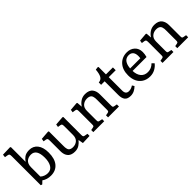

<svg xmlns="http://www.w3.org/2000/svg" viewBox="202 -1901 3050 3050"><g transform="rotate(-45 1726.5 -376.0)"><path d="M129.9 14.2 104 5.9V-644Q104 -677.7 96.9 -688.7Q89.8 -699.7 61 -704.1L17.1 -710.9L22.9 -761.2L186 -766.1L196.8 -754.9V-426.8Q211.4 -447.8 224.6 -462.2Q237.8 -476.6 258.1 -491.2Q278.3 -505.9 305.9 -513.4Q333.5 -521 368.2 -521Q458 -521 509.5 -455.3Q561 -389.6 561 -271Q561 -132.8 499 -59.3Q437 14.2 328.1 14.2Q239.3 14.2 176.8 -30.8ZM320.8 -48.8Q389.6 -48.8 424.8 -105.7Q460 -162.6 460 -256.8Q460 -449.2 335.9 -449.2Q308.6 -449.2 284.9 -441.7Q261.2 -434.1 240.7 -418Q220.2 -401.9 208.5 -372.6Q196.8 -343.3 196.8 -303.2V-96.2Q219.2 -74.2 252.2 -61.5Q285.2 -48.8 320.8 -48.8Z M867.2 14.2Q831.5 14.2 803.5 5.1Q775.4 -3.9 757.6 -19.5Q739.7 -35.2 728 -57.4Q716.3 -79.6 711.7 -104Q707 -128.4 707 -157.2V-386.2Q707 -421.4 701.2 -433.1Q695.3 -444.8 672.9 -448.2L628.9 -455.1L637.2 -502.9L788.1 -514.2L800.3 -506.8V-186Q800.3 -160.2 801.3 -145Q802.2 -129.9 807.6 -111.1Q813 -92.3 822.8 -82.3Q832.5 -72.3 850.8 -65.2Q869.1 -58.1 896 -58.1Q953.1 -58.1 992.2 -92.8Q1031.2 -127.4 1031.2 -196.8V-386.2Q1031.2 -421.4 1025.4 -433.1Q1019.5 -444.8 997.1 -448.2L952.1 -455.1L960 -502.9L1111.8 -514.2L1124 -506.8V-101.1Q1124 -77.6 1130.1 -68.6Q1136.2 -59.6 1156.2 -56.2L1206.1 -46.9V0L1051.3 5.9L1037.1 -75.2H1034.2Q1017.6 -55.2 1002.4 -41Q987.3 -26.9 967 -13.4Q946.8 0 921.6 7.1Q896.5 14.2 867.2 14.2Z M1291 0V-46.9L1338.9 -56.2Q1348.1 -58.1 1353.8 -61.5Q1359.4 -64.9 1361.6 -72Q1363.8 -79.1 1364.3 -85Q1364.7 -90.8 1364.7 -104V-386.2Q1364.7 -421.4 1359.1 -433.1Q1353.5 -444.8 1331.1 -448.2L1281.7 -455.1L1289.1 -502.9L1427.7 -514.2L1439.9 -506.8L1446.8 -418H1449.7Q1473.6 -459.5 1519.3 -490.2Q1564.9 -521 1625 -521Q1669.9 -521 1702.6 -507.6Q1735.4 -494.1 1753.7 -469.7Q1772 -445.3 1780.5 -415.8Q1789.1 -386.2 1789.1 -350.1V-96.2Q1789.1 -74.7 1794.4 -66.7Q1799.8 -58.6 1819.8 -55.2L1866.7 -46.9V0H1622.1V-45.9L1666 -54.2Q1684.6 -57.6 1690.2 -66.2Q1695.8 -74.7 1695.8 -96.2V-320.8Q1695.8 -345.2 1694.3 -361.8Q1692.9 -378.4 1687 -396.2Q1681.2 -414.1 1670.7 -424.8Q1660.2 -435.5 1641.4 -442.4Q1622.6 -449.2 1595.7 -449.2Q1538.6 -449.2 1498.3 -414.3Q1458 -379.4 1458 -310.1V-100.1Q1458 -77.6 1462.6 -68.8Q1467.3 -60.1 1482.9 -57.1L1535.6 -45.9V0Z M2121.6 14.2Q2049.3 14.2 2019 -24.2Q1988.8 -62.5 1988.8 -134.8V-443.8H1909.7V-496.1Q1965.3 -500.5 1989.7 -543.7Q2014.2 -586.9 2020.5 -673.8L2068.4 -680.2L2081.5 -673.8V-506.8H2237.8V-443.8H2081.5V-142.1Q2081.5 -59.1 2152.3 -59.1Q2202.1 -59.1 2248.5 -90.8L2271.5 -55.2Q2242.2 -24.9 2203.6 -5.4Q2165 14.2 2121.6 14.2Z M2557.6 14.2Q2481 14.2 2426 -21Q2371.1 -56.2 2344.7 -114.5Q2318.4 -172.9 2318.4 -247.1Q2318.4 -373 2386.2 -447Q2454.1 -521 2562.5 -521Q2642.1 -521 2694.3 -473.4Q2746.6 -425.8 2746.6 -344.2Q2746.6 -297.9 2732.4 -246.1H2419.4Q2422.4 -159.7 2464.1 -109.9Q2505.9 -60.1 2580.6 -60.1Q2660.6 -60.1 2718.3 -120.1L2753.4 -85Q2722.2 -43 2670.9 -14.4Q2619.6 14.2 2557.6 14.2ZM2419.4 -301.8H2649.4Q2652.3 -321.3 2652.3 -348.1Q2652.3 -407.2 2626.2 -437.5Q2600.1 -467.8 2551.3 -467.8Q2523.4 -467.8 2501.5 -458Q2479.5 -448.2 2465.3 -432.4Q2451.2 -416.5 2441.2 -394Q2431.2 -371.6 2426.5 -349.6Q2421.9 -327.6 2419.4 -301.8Z M2846.2 0V-46.9L2894 -56.2Q2903.3 -58.1 2908.9 -61.5Q2914.6 -64.9 2916.7 -72Q2918.9 -79.1 2919.4 -85Q2919.9 -90.8 2919.9 -104V-386.2Q2919.9 -421.4 2914.3 -433.1Q2908.7 -444.8 2886.2 -448.2L2836.9 -455.1L2844.2 -502.9L2982.9 -514.2L2995.1 -506.8L3002 -418H3004.9Q3028.8 -459.5 3074.5 -490.2Q3120.1 -521 3180.2 -521Q3225.1 -521 3257.8 -507.6Q3290.5 -494.1 3308.8 -469.7Q3327.1 -445.3 3335.7 -415.8Q3344.2 -386.2 3344.2 -350.1V-96.2Q3344.2 -74.7 3349.6 -66.7Q3355 -58.6 3375 -55.2L3421.9 -46.9V0H3177.2V-45.9L3221.2 -54.2Q3239.7 -57.6 3245.4 -66.2Q3251 -74.7 3251 -96.2V-320.8Q3251 -345.2 3249.5 -361.8Q3248 -378.4 3242.2 -396.2Q3236.3 -414.1 3225.8 -424.8Q3215.3 -435.5 3196.5 -442.4Q3177.7 -449.2 3150.9 -449.2Q3093.8 -449.2 3053.5 -414.3Q3013.2 -379.4 3013.2 -310.1V-100.1Q3013.2 -77.6 3017.8 -68.8Q3022.5 -60.1 3038.1 -57.1L3090.8 -45.9V0Z"/></g></svg>

Font: Literata Book
Style: Regular
Weight: 400
Designer: Latin by Veronika Burian and Jose Scaglione. Greek by Irene Vlachou. Cyrillic by Vera Evstafieva
Foundry: TypeTogether
Version: Version 2.003;PS 002.003;hotconv 1.0.88;makeotf.lib2.5.64775